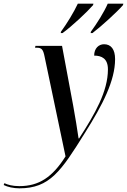

<svg xmlns="http://www.w3.org/2000/svg" viewBox="-164 -786 692 1046"><path d="M331 -613 330 -606H340C391 -645 476 -723 506 -758L508 -766H423C403 -720 364 -658 331 -613ZM168 -613 167 -606H177C229 -644 311 -721 343 -758L345 -766H260C238 -719 202 -660 168 -613ZM-58 240C107 240 169 146 298 -61C396 -216 463 -347 463 -464C463 -517 441 -545 403 -545C374 -545 349 -523 349 -483C390 -483 424 -467 424 -408C424 -288 353 -165 267 -32H264C259 -71 244 -159 235 -209L174 -536H29L27 -526H36C63 -526 71 -517 79 -477L193 66C121 180 48 228 -59 228C-97 228 -123 220 -140 212L-144 222C-122 233 -90 240 -58 240Z"/></svg>

Font: Noto Serif Display Condensed Medium
Style: Italic
Weight: 500
Width: 3
Italic angle: -12°
Designer: Monotype Design Team
Foundry: Monotype Imaging Inc.
Version: Version 2.009